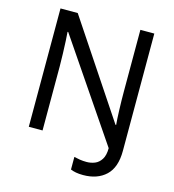

<svg xmlns="http://www.w3.org/2000/svg" viewBox="-129 -821 1017 1119"><g transform="rotate(15 380.0 -262.0)"><path d="M475 190Q450 190 431.5 186.5Q413 183 399 177V101Q415 105 434 108Q453 111 475 111Q501 111 524.5 101.5Q548 92 563.5 67.5Q579 43 579 0L176 -593H172Q174 -574 175.5 -539Q177 -504 178.5 -464Q180 -424 180 -387V0H97V-714H201L582 -142H586Q583 -174 581 -230.5Q579 -287 579 -342V-714H663V-6Q663 94 612 142Q561 190 475 190Z"/></g></svg>

Font: TSCustom
Style: Regular
Weight: 400
Designer: Monotype Design Team
Foundry: Monotype Imaging Inc.
Version: Version 2.004; ttfautohint (v1.8.3) -l 8 -r 50 -G 200 -x 14 